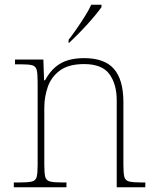

<svg xmlns="http://www.w3.org/2000/svg" viewBox="-20 -786 657 806"><path d="M38 0V-20H61Q98 -20 114 -24Q130 -28 134 -43.5Q138 -59 138 -94V-442Q138 -477 134 -492.5Q130 -508 115.5 -512Q101 -516 71 -516H43V-536H162L165 -449H169Q189 -485 213 -505Q237 -525 266.5 -533.5Q296 -542 333 -542Q419 -542 458.5 -496.5Q498 -451 498 -357V-94Q498 -59 502 -43.5Q506 -28 522.5 -24Q539 -20 575 -20H590V0H470V-365Q470 -432 439.5 -474.5Q409 -517 333 -517Q268 -517 231.5 -490Q195 -463 180.5 -421Q166 -379 166 -334V-94Q166 -59 170 -43.5Q174 -28 190.5 -24Q207 -20 243 -20H259V0ZM268 -619Q283 -638 301 -664Q319 -690 336 -717Q353 -744 363 -766H406V-756Q397 -743 380.5 -723Q364 -703 344 -681Q324 -659 304.5 -639.5Q285 -620 270 -606H268Z"/></svg>

Font: Noto Serif Gujarati Thin
Style: Regular
Weight: 250
Version: Version 2.102